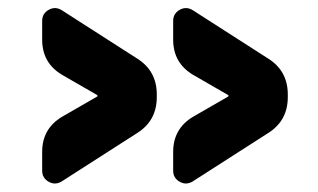

<svg xmlns="http://www.w3.org/2000/svg" viewBox="-20 -524 776 469"><path d="M315 -381Q363 -351 363 -293V-287Q363 -229 315 -199L131 -81Q115 -71 99 -80Q83 -89 83 -107V-153Q83 -210 132 -239L217 -288Q218 -288 218 -290Q218 -292 217 -292L132 -341Q83 -370 83 -427V-473Q83 -491 99 -500Q115 -509 131 -499ZM635 -381Q683 -351 683 -293V-287Q683 -229 635 -199L451 -81Q435 -71 419 -80Q403 -89 403 -107V-153Q403 -210 452 -239L537 -288Q538 -288 538 -290Q538 -292 537 -292L452 -341Q403 -370 403 -427V-473Q403 -491 419 -500Q435 -509 451 -499Z"/></svg>

Font: Rounded Mplus 1c Black
Style: Regular
Weight: 900
Version: Version 1.059.20150529